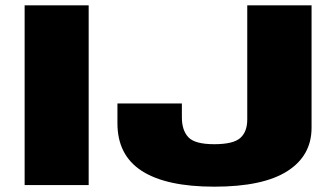

<svg xmlns="http://www.w3.org/2000/svg" viewBox="-20 -695 1248 721"><path d="M72.5 0H313V-675H72.5ZM785 6Q967 6 1058.5 -52Q1150 -110 1150 -215.5V-675H908.5V-246.5Q908.5 -200 882.2 -176.8Q856 -153.5 784.5 -153.5Q712 -153.5 687.5 -179.5Q663 -205.5 663 -254V-306.5H421V-232Q421 -112 512.8 -53Q604.5 6 785 6Z"/></svg>

Font: Anybody SemiExpanded Black
Style: Regular
Weight: 900
Width: 6
Version: Version 1.113;gftools[0.9.25]